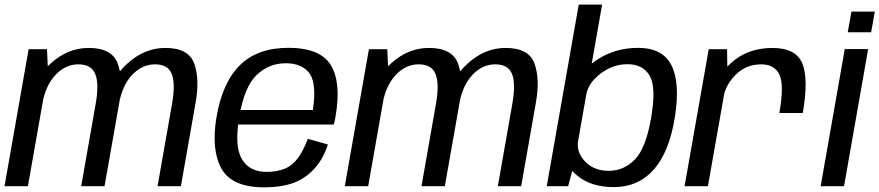

<svg xmlns="http://www.w3.org/2000/svg" viewBox="-27 -805 3802 830"><path d="M-7.5 0H93.6L180.7 -493.8L176.1 -592.4H96.8ZM324 0H424.9L488.9 -362.5Q506.6 -463.5 481.8 -530.6Q457 -597.8 356.2 -597.8Q267 -597.8 193.9 -532.2Q120.7 -466.6 105.4 -379.8L155 -353.2Q169.7 -435 212.6 -480.9Q255.6 -526.9 312.3 -526.9Q368 -526.9 385 -484.6Q402 -442.3 386.5 -355.5ZM654.1 0H755L818.8 -362.5Q836.7 -463.3 812.5 -530.5Q788.2 -597.8 687.7 -597.8Q598.5 -597.8 525 -531.6Q451.5 -465.4 436.5 -379.8L486.7 -353.2Q500.8 -435 544 -480.9Q587.1 -526.9 643.4 -526.9Q699.4 -526.9 715.7 -484.6Q731.9 -442.3 716.6 -355.5Z M1114.5 4.8 1126.4 -61.9Q1050.6 -61.9 1018.6 -117.4Q985.9 -172.1 1006.9 -297.5Q1029 -430.5 1082.8 -481.3Q1136.4 -531.6 1208 -531.6Q1281.4 -531.6 1314.2 -483.3Q1341.4 -438.3 1325.7 -329.6H1001.7L990.7 -266.6H1415.7Q1420.3 -281.7 1423.1 -299Q1449.2 -447.6 1403.4 -523.2Q1357.3 -598.3 1219.6 -598.3Q1086.2 -598.3 1010 -523Q934 -447.8 908.7 -297.7Q885.2 -155.6 931 -75.1Q976.5 4.8 1114.5 4.8ZM1126.4 -61.9 1114.5 4.8Q1189.9 4.8 1242.5 -14.7Q1294.4 -34.1 1333.1 -77.1Q1371.1 -119.4 1390.4 -180.5L1303.6 -204.8Q1287.7 -161.2 1264.1 -126Q1239.8 -91 1205.4 -76.3Q1169.9 -61.9 1126.4 -61.9Z M1463.5 0H1564.6L1651.7 -493.8L1647.1 -592.4H1567.8ZM1795 0H1895.9L1959.9 -362.5Q1977.6 -463.5 1952.8 -530.6Q1928 -597.8 1827.2 -597.8Q1738 -597.8 1664.9 -532.2Q1591.7 -466.6 1576.4 -379.8L1626 -353.2Q1640.7 -435 1683.6 -480.9Q1726.6 -526.9 1783.3 -526.9Q1839 -526.9 1856 -484.6Q1873 -442.3 1857.5 -355.5ZM2125.1 0H2226L2289.8 -362.5Q2307.7 -463.3 2283.5 -530.5Q2259.2 -597.8 2158.7 -597.8Q2069.5 -597.8 1996 -531.6Q1922.5 -465.4 1907.5 -379.8L1957.7 -353.2Q1971.8 -435 2015 -480.9Q2058.1 -526.9 2114.4 -526.9Q2170.4 -526.9 2186.7 -484.6Q2202.9 -442.3 2187.6 -355.5Z M2336.5 0H2429L2453.9 -92L2575.9 -785H2474.8ZM2626.2 3.8Q2732.8 3.8 2799.7 -72.6Q2866.7 -149 2890.6 -299.5Q2913.7 -446.7 2875.8 -522.4Q2837.9 -598.1 2731 -598.1Q2634.4 -598.1 2558.1 -549.2Q2481.8 -500.3 2472.7 -447.7L2506.9 -394.5Q2515.8 -445.9 2569 -486.6Q2622.2 -527.4 2685.4 -527.4Q2752.3 -527.4 2781.3 -477.9Q2810.3 -428.4 2788.2 -298Q2765.8 -165.9 2718.2 -116.2Q2670.6 -66.5 2604.2 -66.5Q2540.5 -66.5 2501.8 -107.3Q2463 -148 2472.3 -200.3L2419.2 -146.2Q2409.5 -93.5 2469.4 -44.9Q2529.3 3.8 2626.2 3.8Z M3342.1 -316.5H3443.3Q3469 -463.2 3441.4 -530.5Q3413.7 -597.7 3312.5 -597.7Q3214.3 -597.7 3146.8 -544.2Q3079.3 -490.7 3065.9 -414.4L3100.9 -386.2Q3110.7 -440.5 3155.1 -483.7Q3199.5 -526.8 3264.1 -526.8Q3320.9 -526.8 3342.2 -482.6Q3363.6 -438.3 3342.1 -316.5ZM2932.3 0H3033.2L3117.6 -477.8L3116.1 -592.4H3036.8Z M3520.6 0H3621.7L3726 -593H3624.9ZM3653.7 -754.8 3637.7 -665.6H3738.8L3754.8 -754.8Z"/></svg>

Font: Anybody Thin
Style: Italic
Weight: 100
Italic angle: -10°
Designer: Tyler Finck
Foundry: Etcetera Type Company
Version: Version 1.114;gftools[0.9.25]